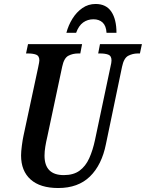

<svg xmlns="http://www.w3.org/2000/svg" viewBox="-20 -936 734 966"><path d="M273 10Q182 10 134 -33Q86 -76 86 -154Q86 -173 90 -203.5Q94 -234 98 -252L172 -597Q178 -625 178 -632Q178 -655 162 -661Q146 -667 121 -667H111L121 -714H393L384 -667H373Q346 -667 324 -655.5Q302 -644 293 -601L218 -248Q212 -223 208 -198.5Q204 -174 204 -153Q204 -55 301 -55Q350 -55 380.5 -77.5Q411 -100 429 -140Q447 -180 458 -232L536 -601Q541 -621 541 -632Q541 -655 525 -661Q509 -667 484 -667H474L483 -714H694L684 -667H673Q648 -667 625.5 -655.5Q603 -644 594 -600L513 -211Q492 -106 432.5 -48Q373 10 273 10ZM314 -771Q324 -809 344.5 -842Q365 -875 394.5 -895.5Q424 -916 461 -916Q514 -916 540 -877.5Q566 -839 566 -771H516Q514 -806 496.5 -822.5Q479 -839 450 -839Q421 -839 398.5 -823Q376 -807 363 -771Z"/></svg>

Font: Noto Serif ExtraCondensed SemiBold
Style: Italic
Weight: 600
Width: 2
Italic angle: -12°
Designer: Monotype Design Team
Foundry: Monotype Imaging Inc.
Version: Version 2.013